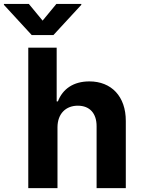

<svg xmlns="http://www.w3.org/2000/svg" viewBox="-86 -974 730 994"><path d="M211.6 -315.3C212 -385.7 255 -426.8 316.8 -426.8C378.2 -426.8 414.4 -387.4 414.1 -320.3V0H565.3V-347.3C565.7 -475.1 490.4 -552.6 376.8 -552.6C294 -552.6 238.6 -513.5 213.8 -449.2H207.4V-727.3H60.4V0H211.6ZM-65.7 -948.9 78.1 -792.6H190.7L334.9 -948.9V-953.8H206L134.6 -867.2L63.2 -953.8H-65.7Z"/></svg>

Font: Magic Ui Pro
Style: Bold
Weight: 700
Designer: Stefan Endress, Andreas Faust
Version: Version 1.000;FEAKit 1.0